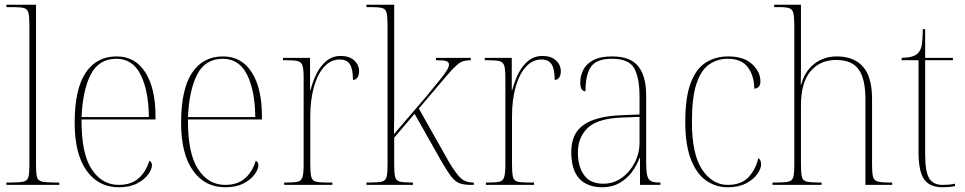

<svg xmlns="http://www.w3.org/2000/svg" viewBox="-20 -780 4073 810"><path d="M7 0V-10H27Q64 -10 80 -14Q96 -18 100 -33.5Q104 -49 104 -84V-672Q104 -709 100 -725.5Q96 -742 81.5 -746Q67 -750 37 -750H7V-760H132V-84Q132 -49 136 -33.5Q140 -18 156.5 -14Q173 -10 210 -10H230V0Z M481 10Q395 10 345 -60.5Q295 -131 295 -262Q295 -403 341 -472.5Q387 -542 472 -542Q550 -542 593 -475Q636 -408 636 -290V-276H324Q323 -133 366.5 -66.5Q410 0 481 0Q533 0 564.5 -27.5Q596 -55 610 -102Q621 -96 621 -83Q621 -66 605 -44Q589 -22 558 -6Q527 10 481 10ZM608 -286Q607 -397 573.5 -464.5Q540 -532 471 -532Q397 -532 363 -466Q329 -400 324 -286Z M930 10Q844 10 794 -60.5Q744 -131 744 -262Q744 -403 790 -472.5Q836 -542 921 -542Q999 -542 1042 -475Q1085 -408 1085 -290V-276H773Q772 -133 815.5 -66.5Q859 0 930 0Q982 0 1013.5 -27.5Q1045 -55 1059 -102Q1070 -96 1070 -83Q1070 -66 1054 -44Q1038 -22 1007 -6Q976 10 930 10ZM1057 -286Q1056 -397 1022.5 -464.5Q989 -532 920 -532Q846 -532 812 -466Q778 -400 773 -286Z M1179 0V-10H1194Q1224 -10 1238 -14Q1252 -18 1256.5 -34.5Q1261 -51 1261 -87V-451Q1261 -486 1256.5 -502Q1252 -518 1236.5 -522Q1221 -526 1186 -526H1174V-536H1288V-400H1290Q1299 -435 1315 -468Q1331 -501 1356.5 -522.5Q1382 -544 1418 -544Q1454 -544 1474.5 -525Q1495 -506 1495 -479Q1495 -464 1488.5 -453.5Q1482 -443 1469 -443Q1469 -489 1456 -509Q1443 -529 1413 -529Q1376 -529 1348 -498.5Q1320 -468 1304.5 -413.5Q1289 -359 1289 -289V-87Q1289 -51 1293 -34.5Q1297 -18 1311.5 -14Q1326 -10 1356 -10H1382V0Z M1526 0V-10H1542Q1576 -10 1591.5 -14Q1607 -18 1611 -34Q1615 -50 1615 -85V-673Q1615 -709 1611 -725.5Q1607 -742 1592.5 -746Q1578 -750 1548 -750H1526V-760H1643V-374Q1643 -338 1643 -295.5Q1643 -253 1642 -214L1780 -375Q1820 -423 1840.5 -449Q1861 -475 1867.5 -487Q1874 -499 1874 -507Q1874 -519 1862 -522.5Q1850 -526 1819 -526V-536H1966V-526Q1948 -526 1934.5 -522Q1921 -518 1905.5 -504Q1890 -490 1864 -460L1747 -322L1875 -95Q1905 -45 1925 -27.5Q1945 -10 1974 -10H1979V0H1968Q1938 0 1919.5 -6.5Q1901 -13 1883.5 -35.5Q1866 -58 1838 -107L1729 -300L1643 -199V-85Q1643 -50 1647 -34Q1651 -18 1666 -14Q1681 -10 1715 -10H1722V0Z M2030 0V-10H2045Q2075 -10 2089 -14Q2103 -18 2107.5 -34.5Q2112 -51 2112 -87V-451Q2112 -486 2107.5 -502Q2103 -518 2087.5 -522Q2072 -526 2037 -526H2025V-536H2139V-400H2141Q2150 -435 2166 -468Q2182 -501 2207.5 -522.5Q2233 -544 2269 -544Q2305 -544 2325.5 -525Q2346 -506 2346 -479Q2346 -464 2339.5 -453.5Q2333 -443 2320 -443Q2320 -489 2307 -509Q2294 -529 2264 -529Q2227 -529 2199 -498.5Q2171 -468 2155.5 -413.5Q2140 -359 2140 -289V-87Q2140 -51 2144 -34.5Q2148 -18 2162.5 -14Q2177 -10 2207 -10H2233V0Z M2521 10Q2458 10 2424 -26.5Q2390 -63 2390 -139Q2390 -217 2442.5 -253.5Q2495 -290 2603 -294L2678 -297V-371Q2678 -452 2655.5 -492Q2633 -532 2562 -532Q2497 -532 2473.5 -499Q2450 -466 2450 -395Q2428 -395 2428 -432Q2428 -460 2440.5 -485Q2453 -510 2482.5 -526Q2512 -542 2563 -542Q2639 -542 2672.5 -500.5Q2706 -459 2706 -379V-97Q2706 -60 2710 -41.5Q2714 -23 2725.5 -16.5Q2737 -10 2761 -10H2766V0H2680V-114H2678Q2667 -83 2646 -54.5Q2625 -26 2593.5 -8Q2562 10 2521 10ZM2525 -5Q2569 -5 2603.5 -30Q2638 -55 2658 -94.5Q2678 -134 2678 -178V-287L2602 -284Q2501 -280 2459.5 -240.5Q2418 -201 2418 -136Q2418 -78 2444 -41.5Q2470 -5 2525 -5Z M3050 10Q3000 10 2959.5 -18Q2919 -46 2895 -107Q2871 -168 2871 -266Q2871 -371 2894.5 -431.5Q2918 -492 2959 -517Q3000 -542 3052 -542Q3118 -542 3153 -509.5Q3188 -477 3188 -437Q3188 -420 3180 -413Q3172 -406 3162 -406Q3162 -459 3135.5 -495.5Q3109 -532 3050 -532Q3006 -532 2971.5 -508Q2937 -484 2918 -426Q2899 -368 2899 -266Q2899 -128 2942.5 -64Q2986 0 3050 0Q3109 0 3139.5 -34.5Q3170 -69 3179 -113Q3191 -105 3191 -87Q3191 -69 3175 -46Q3159 -23 3127.5 -6.5Q3096 10 3050 10Z M3239 0V-10H3258Q3292 -10 3307.5 -14Q3323 -18 3327 -34Q3331 -50 3331 -85V-673Q3331 -708 3327 -724.5Q3323 -741 3309.5 -745.5Q3296 -750 3268 -750H3246V-760H3359V-487Q3359 -475 3359 -465Q3359 -455 3358 -423H3360Q3375 -479 3415 -510.5Q3455 -542 3511 -542Q3582 -542 3620.5 -499Q3659 -456 3659 -363V-84Q3659 -50 3663 -34.5Q3667 -19 3682 -14.5Q3697 -10 3730 -10H3744V0H3631V-361Q3631 -447 3602.5 -487Q3574 -527 3508 -527Q3439 -527 3399 -479Q3359 -431 3359 -334V-85Q3359 -50 3363 -34Q3367 -18 3382.5 -14Q3398 -10 3432 -10H3446V0Z M3957 10Q3902 10 3878.5 -23.5Q3855 -57 3855 -141V-526H3784V-536Q3835 -537 3852 -555Q3866 -569 3869.5 -594.5Q3873 -620 3873 -657H3883V-536H4000V-526H3883V-129Q3883 -54 3900.5 -27Q3918 0 3956 0Q3970 0 3981.5 -1Q3993 -2 4009 -5V5Q3995 8 3982 9Q3969 10 3957 10Z"/></svg>

Font: Noto Serif Display SemiCondensed Thin
Style: Regular
Weight: 100
Width: 4
Designer: Monotype Design Team
Foundry: Monotype Imaging Inc.
Version: Version 2.009